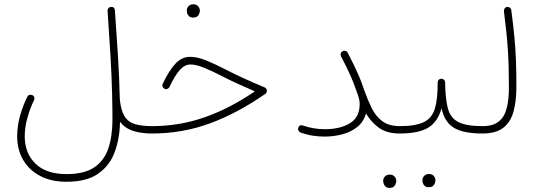

<svg xmlns="http://www.w3.org/2000/svg" viewBox="-20 -642 2566 917"><path d="M62 8.8Q62 -41.5 76.4 -91.3Q90.8 -141.1 110.4 -179.7Q113.3 -186.5 120.6 -188.7Q127.9 -190.9 134.8 -187.5Q141.6 -184.6 143.8 -177.5Q146 -170.4 142.6 -163.6Q125 -128.4 111.6 -81.8Q98.1 -35.2 98.1 8.8Q98.1 89.4 149.2 139.4Q200.2 189.5 297.9 189.5Q382.8 189.5 430.4 157.2Q478 125 497.6 66.2Q517.1 7.3 517.1 -72.3Q517.1 -126.5 515.6 -182.6V-184.1Q515.6 -186 515.6 -187Q513.2 -283.2 507.3 -381.8Q501.5 -480.5 493.7 -590.3Q493.2 -597.7 497.8 -603Q502.4 -608.4 509.8 -608.9Q526.9 -610.4 528.8 -592.3Q537.1 -477.1 543.5 -373.8Q549.8 -270.5 552.2 -168.9Q557.1 -115.7 574.2 -87.6Q591.3 -59.6 623.5 -49.6Q655.8 -39.6 706.5 -39.6H707Q724.6 -39.6 724.6 -22Q724.6 -4.4 707 -4.4H706.5Q654.3 -4.4 615.7 -16.8Q577.1 -29.3 553.2 -60.5Q551.8 20 527.6 85Q503.4 149.9 448.2 188Q393.1 226.1 297.9 226.1Q225.1 226.1 172.1 198.5Q119.1 170.9 90.6 121.8Q62 72.8 62 8.8Z M887.7 -370.6Q922.4 -370.6 965.1 -353.3Q1007.8 -335.9 1065.4 -306.2Q1101.1 -287.6 1145 -267.6Q1189 -247.6 1243.7 -224.6Q1254.4 -220.2 1254.4 -208Q1254.4 -198.2 1246.1 -192.9Q1113.3 -100.6 981.9 -52.5Q850.6 -4.4 707 -4.4Q689 -4.4 689 -22Q689 -39.6 707 -39.6Q835.4 -39.6 955.3 -81.1Q1075.2 -122.6 1197.3 -205.6Q1151.9 -225.6 1114 -242.7Q1076.2 -259.8 1044.4 -276.4Q990.2 -304.2 953.1 -319.1Q916 -334 889.6 -334Q862.8 -334 839.6 -308.8Q816.4 -283.7 789.6 -227.1Q787.1 -220.7 779.5 -217.5Q772 -214.4 764.2 -218.8Q758.8 -222.2 756.3 -228.8Q753.9 -235.4 757.3 -241.7Q786.1 -303.2 816.9 -336.9Q847.7 -370.6 887.7 -370.6ZM872.1 -592.8Q872.1 -603.5 880.4 -612.5Q888.7 -621.6 903.3 -621.6Q913.1 -621.6 919.4 -617.7Q925.8 -613.8 929.2 -608.4Q934.6 -600.6 934.6 -591.8Q934.6 -581.1 927.7 -569.6Q920.9 -558.1 902.3 -558.1Q890.1 -558.1 883.3 -564.2Q876.5 -570.3 874 -578.1Q873.5 -581.5 872.8 -585.2Q872.1 -588.9 872.1 -592.8Z M1404.3 -31.2Q1409.7 -47.9 1426.8 -42.5Q1478 -24.9 1531.2 -24.9Q1604 -24.9 1650.9 -53.2Q1697.8 -81.5 1697.8 -145Q1697.8 -156.7 1695.3 -167.7Q1692.9 -178.7 1689 -189Q1688.5 -190.4 1688 -191.9Q1687 -195.3 1685.5 -199.2Q1668.5 -249 1651.6 -286.1Q1634.8 -323.2 1608.9 -372.6Q1605.5 -379.4 1607.4 -386.5Q1609.4 -393.6 1615.7 -397Q1622.6 -400.9 1629.9 -398.9Q1637.2 -397 1640.6 -390.1Q1657.7 -357.4 1670.9 -330.1Q1684.1 -302.7 1696 -274.7Q1708 -246.6 1719.7 -210.9Q1735.8 -165.5 1754.9 -126.5Q1773.9 -87.4 1805.2 -63.7Q1836.4 -40 1888.2 -39.6H1888.7Q1906.2 -39.6 1906.2 -22Q1906.2 -4.4 1888.7 -4.4H1888.2Q1826.7 -4.4 1789.1 -32.2Q1751.5 -60.1 1728 -100.1Q1716.8 -60.1 1686.8 -35.9Q1656.7 -11.7 1616 -0.7Q1575.2 10.3 1531.2 10.3Q1501.5 10.3 1473.1 5.9Q1444.8 1.5 1416 -8.8Q1409.2 -11.2 1405.8 -17.8Q1402.3 -24.4 1404.3 -31.2Z M1870.6 -22Q1870.6 -29.8 1876 -34.7Q1881.3 -39.6 1888.7 -39.6Q1965.3 -39.6 2004.4 -58.8Q2043.5 -78.1 2057.1 -123.8Q2070.8 -169.4 2070.3 -248.5Q2070.8 -256.8 2076.4 -261.7Q2082 -266.6 2089.8 -265.6Q2096.7 -265.1 2101.6 -260Q2106.4 -254.9 2106 -247.6Q2106.9 -169.9 2119.1 -124.3Q2131.3 -78.6 2169.2 -59.1Q2207 -39.6 2284.2 -39.6H2284.7Q2302.2 -39.6 2302.2 -22Q2302.2 -4.4 2284.7 -4.4H2284.2Q2193.4 -4.4 2148.2 -31.5Q2103 -58.6 2088.9 -125Q2070.8 -59.6 2024.9 -32Q1979 -4.4 1888.7 -4.4Q1881.3 -4.4 1876 -9.5Q1870.6 -14.6 1870.6 -22ZM1997.6 217.8Q1997.6 207 2005.9 198Q2014.2 189 2028.8 189Q2046.4 189 2054.7 202.1Q2059.6 209.5 2059.6 218.8Q2059.6 229.5 2053 240.7Q2046.4 252 2027.8 252Q2015.6 252 2008.8 246.1Q2002 240.2 1999.5 232.4Q1997.6 226.6 1997.6 217.8ZM1810.1 220.7Q1810.1 210 1818.4 200.9Q1826.7 191.9 1841.8 191.9Q1858.4 191.9 1867.7 205.1Q1869.6 208.5 1871.1 212.6Q1872.6 216.8 1872.6 221.7Q1872.6 232.4 1865.7 243.9Q1858.9 255.4 1840.3 255.4Q1828.1 255.4 1821.5 249.3Q1814.9 243.2 1812.5 235.4Q1810.1 228 1810.1 220.7Z M2267.1 -22Q2267.1 -39.6 2284.7 -39.6Q2335 -39.6 2362.3 -61.8Q2389.6 -84 2400.1 -125.2Q2410.6 -166.5 2410.6 -223.1Q2410.6 -276.4 2409.4 -320.1Q2408.2 -363.8 2405.5 -404.8Q2402.8 -445.8 2398.2 -490Q2393.6 -534.2 2386.7 -588.9Q2386.2 -596.2 2390.6 -602.3Q2395 -608.4 2401.9 -608.9Q2409.2 -609.9 2415.3 -605.2Q2421.4 -600.6 2421.9 -593.8Q2431.2 -523.4 2436.5 -467.8Q2441.9 -412.1 2444.1 -355.7Q2446.3 -299.3 2446.3 -227.1Q2446.3 -157.7 2432.1 -107.7Q2418 -57.6 2382.8 -31Q2347.7 -4.4 2284.7 -4.4Q2277.3 -4.4 2272.2 -9.5Q2267.1 -14.6 2267.1 -22Z"/></svg>

Font: Mikhak-DS1-FD ExtraLight
Style: Regular
Weight: 200
Designer: Amin Abedi
Version: Version 3.2